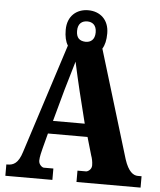

<svg xmlns="http://www.w3.org/2000/svg" viewBox="-58 -925 813 976"><g transform="rotate(5 348.0 -437.5)"><path d="M6 0H246V-58H196C191 -58 171 -70 171 -92C171 -111 179 -141 183 -157L203 -233H405L432 -140C436 -130 441 -110 441 -91C441 -67 418 -58 414 -58H369V0H696V-58H677C654 -58 628 -75 608 -137L441 -687C453 -706 459 -732 459 -766C459 -837 412 -875 353 -875C294 -875 247 -837 247 -766C247 -732 253 -706 265 -687L85 -128C67 -70 42 -58 12 -58H6ZM353 -714C322 -715 305 -730 305 -766C305 -804 327 -818 353 -818C378 -818 400 -804 400 -766C400 -728 378 -714 353 -714ZM223 -299 268 -463C279 -500 300 -573 311 -609C320 -565 336 -499 345 -460L385 -299Z"/></g></svg>

Font: Noto Serif Ethiopic Condensed Black
Style: Regular
Weight: 900
Width: 3
Designer: Monotype Design Team
Foundry: Monotype Imaging Inc.
Version: Version 2.102